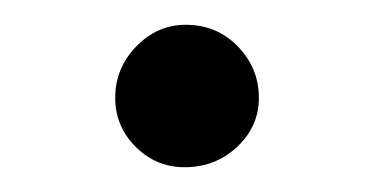

<svg xmlns="http://www.w3.org/2000/svg" viewBox="-20 -124 301 155"><path d="M130 -104Q155 -104 172 -86.5Q189 -69 189 -45Q189 -22 171.5 -5.5Q154 11 129 11Q106 11 89.5 -5.5Q73 -22 73 -45Q73 -69 90 -86.5Q107 -104 130 -104Z"/></svg>

Font: MM Ethnic
Style: Regular
Weight: 400
Designer: Khon Soe Zaw Thu
Version: Version 1.00 July 18, 2016, initial release